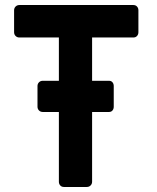

<svg xmlns="http://www.w3.org/2000/svg" viewBox="-20 -743 622 763"><path d="M346 -594V-422H413Q422 -422 427 -416Q432 -410 432 -401V-319Q432 -310 427 -304Q422 -298 413 -298H346V-21Q346 -12 340 -6Q334 0 325 0H234Q225 0 219.5 -6Q214 -12 214 -21V-298H150Q141 -298 135 -304Q129 -310 129 -319V-401Q129 -410 135 -416Q141 -422 150 -422H214V-594H57Q48 -594 42 -600Q36 -606 36 -615V-702Q36 -711 42 -717Q48 -723 57 -723H510Q519 -723 524.5 -717Q530 -711 530 -702V-615Q530 -606 524.5 -600Q519 -594 510 -594Z"/></svg>

Font: Stadtwerke
Style: Bold
Weight: 700
Designer: Santiago Orozco
Foundry: Typemade
Version: Version 1.003